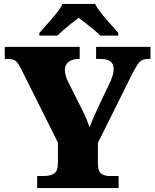

<svg xmlns="http://www.w3.org/2000/svg" viewBox="-20 -951 783 971"><path d="M168 0V-61H203Q235 -61 254 -73.5Q273 -86 273 -128V-230L88 -600Q73 -630 61 -641.5Q49 -653 17 -653H4V-714H383V-653H379Q347 -653 327.5 -638.5Q308 -624 308 -598Q308 -587 311.5 -572Q315 -557 322 -542L396 -395Q410 -368 417.5 -349Q425 -330 433 -307Q443 -334 456.5 -364.5Q470 -395 485 -427L539 -540Q550 -566 552.5 -580.5Q555 -595 555 -600Q555 -629 538 -641Q521 -653 485 -653H466V-714H741V-653H729Q710 -653 698 -646.5Q686 -640 675 -623.5Q664 -607 648 -576L475 -228V-126Q475 -85 492 -73Q509 -61 532 -61H580V0ZM179 -784Q195 -803 218.5 -829Q242 -855 264 -882Q286 -909 296 -931H461Q472 -909 493.5 -882Q515 -855 539 -829Q563 -803 578 -784V-771H487Q477 -782 456.5 -799Q436 -816 414.5 -833Q393 -850 378 -861Q363 -850 341.5 -833Q320 -816 300.5 -799Q281 -782 270 -771H179Z"/></svg>

Font: Noto Serif Black
Style: Regular
Weight: 900
Designer: Monotype Design Team
Foundry: Monotype Imaging Inc.
Version: Version 2.014; ttfautohint (v1.8.4.7-5d5b)